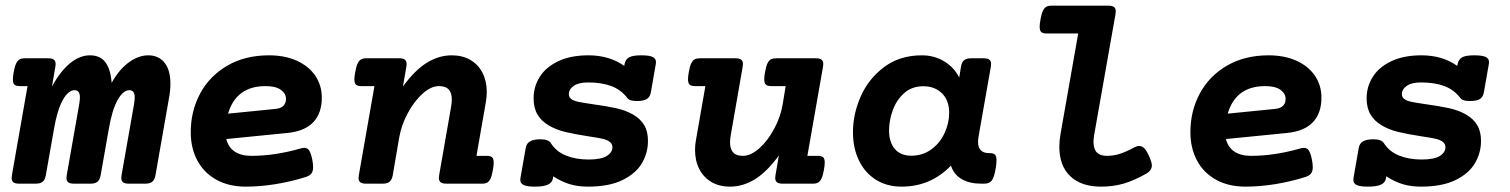

<svg xmlns="http://www.w3.org/2000/svg" viewBox="-20 -661 5436 691"><path d="M593.3 -359.4Q593.3 -335.4 588.4 -309.1L539.6 -30.8Q536.6 -14.2 528.3 -7.1Q520 0 503.4 0H442.9Q429.2 0 422.9 -4.9Q416.5 -9.8 416.5 -20.5Q416.5 -22.9 417.5 -30.8L462.4 -286.1Q464.8 -301.8 464.8 -310.1Q464.8 -336.4 445.8 -336.4Q422.9 -336.4 403.1 -300.8Q383.3 -265.1 371.6 -196.8L342.3 -30.8Q339.4 -14.2 331.1 -7.1Q322.8 0 306.2 0H245.6Q231.9 0 225.6 -4.9Q219.2 -9.8 219.2 -20.5Q219.2 -22.9 220.2 -30.8L265.1 -286.1Q267.6 -301.8 267.6 -310.1Q267.6 -336.4 248.5 -336.4Q225.6 -336.4 205.8 -300.8Q186 -265.1 174.3 -196.8L145 -30.8Q142.1 -14.2 133.8 -7.1Q125.5 0 108.9 0H48.3Q34.7 0 28.3 -4.9Q22 -9.8 22 -20.5Q22 -22.9 22.9 -30.8L79.1 -351.1H51.3Q38.1 -351.1 32.2 -356.2Q26.4 -361.3 26.4 -375.5Q26.4 -385.7 29.3 -400.9Q32.7 -421.4 37.8 -432.1Q43 -442.9 50 -447Q57.1 -451.2 68.8 -451.2H153.8Q167.5 -451.2 173.8 -446.3Q180.2 -441.4 180.2 -430.7Q180.2 -428.2 179.2 -420.4L167 -350.1Q197.8 -405.3 232.4 -433.6Q267.1 -461.9 303.7 -461.9Q340.8 -461.9 359.6 -436.5Q378.4 -411.1 381.8 -362.8Q408.7 -411.1 443.6 -436.5Q478.5 -461.9 513.7 -461.9Q550.3 -461.9 571.8 -435.8Q593.3 -409.7 593.3 -359.4Z M1075.2 -128.9Q1086.4 -128.9 1092.8 -119.4Q1099.1 -109.9 1104 -85.9Q1106.9 -70.8 1106.9 -59.6Q1106.9 -44.4 1100.6 -36.4Q1094.2 -28.3 1080.1 -23.9Q1027.3 -7.3 971.9 1.7Q916.5 10.7 865.2 10.7Q803.2 10.7 758.3 -14.4Q713.4 -39.6 689.9 -84Q666.5 -128.4 666.5 -185.1Q666.5 -261.2 700.2 -324.2Q733.9 -387.2 797.9 -424.6Q861.8 -461.9 948.2 -461.9Q1004.9 -461.9 1047.9 -442.6Q1090.8 -423.3 1114.5 -388.7Q1138.2 -354 1138.2 -309.6Q1138.2 -253.9 1107.7 -221.4Q1077.1 -189 1015.6 -182.6L794.4 -160.6Q801.8 -130.9 824.7 -115.5Q847.7 -100.1 884.8 -100.1Q969.7 -100.1 1063 -127Q1068.8 -128.9 1075.2 -128.9ZM800.8 -252 971.2 -269Q991.7 -271 1000.5 -280.8Q1009.3 -290.5 1009.3 -304.7Q1009.3 -324.2 991 -337.6Q972.7 -351.1 935.5 -351.1Q830.1 -351.1 800.8 -252Z M1731.9 -329.6Q1731.9 -314.5 1728.5 -293L1694.8 -100.1H1732.4Q1745.1 -100.1 1751 -95Q1756.8 -89.8 1756.8 -75.7Q1756.8 -65.9 1753.9 -49.8Q1750.5 -29.3 1745.6 -18.6Q1740.7 -7.8 1733.6 -3.9Q1726.6 0 1714.8 0H1585.9Q1572.3 0 1565.9 -4.9Q1559.6 -9.8 1559.6 -20.5Q1559.6 -22.9 1560.5 -30.8L1603 -273.9Q1606 -290 1606 -303.2Q1606 -326.7 1595 -338.9Q1584 -351.1 1559.6 -351.1Q1531.2 -351.1 1501 -324Q1470.7 -296.9 1447.5 -253.7Q1424.3 -210.4 1416.5 -165L1393.6 -30.8Q1390.6 -14.2 1382.3 -7.1Q1374 0 1357.4 0H1296.9Q1283.2 0 1276.9 -4.9Q1270.5 -9.8 1270.5 -20.5Q1270.5 -22.9 1271.5 -30.8L1327.6 -351.1H1280.3Q1267.1 -351.1 1261.2 -356.2Q1255.4 -361.3 1255.4 -375.5Q1255.4 -385.7 1258.3 -400.9Q1261.7 -421.4 1266.8 -432.1Q1272 -442.9 1279.1 -447Q1286.1 -451.2 1297.9 -451.2H1417Q1430.7 -451.2 1437 -446.3Q1443.4 -441.4 1443.4 -430.7Q1443.4 -428.2 1442.4 -420.4L1430.2 -349.6Q1472.2 -407.7 1515.6 -434.8Q1559.1 -461.9 1606 -461.9Q1644.5 -461.9 1672.9 -445.3Q1701.2 -428.7 1716.6 -398.7Q1731.9 -368.7 1731.9 -329.6Z M2340.8 -437.5Q2340.8 -433.6 2340.3 -431.2L2322.3 -328.1Q2319.3 -311.5 2307.6 -304.4Q2295.9 -297.4 2272 -297.4Q2245.6 -297.4 2238.3 -307.6Q2214.8 -338.4 2179.9 -351.3Q2145 -364.3 2096.2 -364.3Q2062.5 -364.3 2044.9 -352.1Q2027.3 -339.8 2027.3 -322.3Q2027.3 -311 2035.9 -304.7Q2044.4 -298.3 2062 -294.4Q2072.8 -292 2112.3 -286.1Q2162.1 -279.3 2196.8 -271.7Q2231.4 -264.2 2258.8 -248.5Q2284.2 -233.9 2298.1 -211.2Q2312 -188.5 2312 -153.8Q2312 -110.8 2290.3 -73.7Q2268.6 -36.6 2220.2 -12.9Q2171.9 10.7 2095.7 10.7Q2059.1 10.7 2029.3 1.5Q1999.5 -7.8 1971.2 -26.4L1970.2 -20Q1967.8 -3.9 1952.1 3.4Q1936.5 10.7 1905.3 10.7Q1877.4 10.7 1865 5.1Q1852.5 -0.5 1852.5 -13.7Q1852.5 -17.6 1853 -20L1872.1 -128.9Q1875 -145 1887.7 -152.3Q1900.4 -159.7 1924.3 -159.7Q1954.1 -159.7 1962.4 -146Q1981.9 -115.2 2017.3 -101.1Q2052.7 -86.9 2098.1 -86.9Q2143.1 -86.9 2163.6 -99.6Q2184.1 -112.3 2184.1 -131.3Q2184.1 -153.3 2148.4 -161.6Q2136.2 -164.6 2097.7 -170.4Q2046.9 -178.2 2013.7 -186.3Q1980.5 -194.3 1953.6 -210.4Q1928.2 -225.6 1914.3 -249Q1900.4 -272.5 1900.4 -307.6Q1900.4 -348.6 1922.1 -383.8Q1943.8 -418.9 1988.5 -440.4Q2033.2 -461.9 2097.7 -461.9Q2173.3 -461.9 2226.6 -423.8L2228 -431.2Q2231.4 -447.8 2244.4 -454.8Q2257.3 -461.9 2288.1 -461.9Q2315.9 -461.9 2328.4 -456.3Q2340.8 -450.7 2340.8 -437.5Z M2942.9 -430.7Q2942.9 -428.2 2941.9 -420.4L2885.7 -100.1H2923.3Q2936.5 -100.1 2942.4 -95Q2948.2 -89.8 2948.2 -75.7Q2948.2 -65.9 2945.3 -50.3Q2941.9 -29.8 2936.8 -19Q2931.6 -8.3 2924.6 -4.2Q2917.5 0 2905.8 0H2796.4Q2782.7 0 2776.4 -4.9Q2770 -9.8 2770 -20.5Q2770 -22.9 2771 -30.8L2783.2 -101.6Q2741.2 -43.5 2697.8 -16.4Q2654.3 10.7 2607.4 10.7Q2568.8 10.7 2540.5 -5.9Q2512.2 -22.5 2496.8 -52.5Q2481.4 -82.5 2481.4 -121.6Q2481.4 -140.6 2484.9 -158.2L2518.6 -351.1H2481Q2467.8 -351.1 2461.9 -356.4Q2456.1 -361.8 2456.1 -376Q2456.1 -386.2 2459 -401.4Q2462.4 -421.9 2467.5 -432.6Q2472.7 -443.4 2479.7 -447.3Q2486.8 -451.2 2498.5 -451.2H2627.4Q2641.1 -451.2 2647.5 -446.3Q2653.8 -441.4 2653.8 -430.7Q2653.8 -428.2 2652.8 -420.4L2610.4 -177.2Q2607.4 -162.1 2607.4 -148.9Q2607.4 -125 2618.4 -112.5Q2629.4 -100.1 2653.8 -100.1Q2682.1 -100.1 2712.6 -127.2Q2743.2 -154.3 2766.4 -197.8Q2789.6 -241.2 2796.9 -286.1L2807.6 -351.1H2755.4Q2742.2 -351.1 2736.3 -356.4Q2730.5 -361.8 2730.5 -376Q2730.5 -386.2 2733.4 -401.4Q2736.8 -421.9 2741.9 -432.6Q2747.1 -443.4 2754.2 -447.3Q2761.2 -451.2 2772.9 -451.2H2916.5Q2930.2 -451.2 2936.5 -446.3Q2942.9 -441.4 2942.9 -430.7Z M3566.4 -84Q3566.4 -72.8 3563.5 -55.2Q3558.1 -22.5 3549.3 -11.2Q3540.5 0 3522.9 0H3511.2Q3470.2 0 3441.9 -15.9Q3413.6 -31.7 3402.3 -64.9Q3329.6 10.7 3224.6 10.7Q3171.9 10.7 3132.3 -14.2Q3092.8 -39.1 3071.3 -83.5Q3049.8 -127.9 3049.8 -185.5Q3049.8 -251 3078.1 -314.7Q3106.4 -378.4 3162.6 -420.2Q3218.8 -461.9 3297.9 -461.9Q3342.3 -461.9 3378.2 -440.2Q3414.1 -418.5 3432.1 -381.8L3438.5 -420.4Q3440.9 -437 3449.5 -444.1Q3458 -451.2 3474.6 -451.2H3520.5Q3534.2 -451.2 3540.5 -446.3Q3546.9 -441.4 3546.9 -430.7Q3546.9 -428.2 3545.9 -420.4L3502 -170.9Q3500 -160.6 3500 -150.4Q3500 -109.9 3540 -109.9H3542.5Q3555.2 -109.9 3560.8 -104.5Q3566.4 -99.1 3566.4 -84ZM3396 -254.9Q3396 -299.8 3370.1 -325.2Q3344.2 -350.6 3303.2 -350.6Q3261.7 -350.6 3233.9 -325.7Q3206.1 -300.8 3192.9 -263.9Q3179.7 -227.1 3179.7 -190.9Q3179.7 -149.4 3200.4 -125Q3221.2 -100.6 3259.3 -100.6Q3300.8 -100.6 3332 -123.5Q3363.3 -146.5 3379.6 -182.4Q3396 -218.3 3396 -254.9Z M3995.6 -620.1Q3995.6 -617.7 3994.6 -609.9L3918 -176.3Q3915.5 -160.6 3915.5 -150.4Q3915.5 -124.5 3927.5 -112.3Q3939.5 -100.1 3962.9 -100.1Q3986.8 -100.1 4009 -106.9Q4031.2 -113.8 4062 -130.4Q4071.8 -135.7 4079.6 -135.7Q4090.3 -135.7 4098.6 -127Q4106.9 -118.2 4115.2 -99.6Q4125.5 -76.7 4125.5 -65.4Q4125.5 -47.9 4105.5 -36.1Q4059.6 -10.3 4022.5 0.2Q3985.4 10.7 3942.4 10.7Q3871.1 10.7 3831.8 -26.9Q3792.5 -64.5 3792.5 -132.8Q3792.5 -154.8 3796.9 -179.7L3860.4 -540.5H3746.6Q3733.4 -540.5 3727.5 -545.7Q3721.7 -550.8 3721.7 -564.9Q3721.7 -575.2 3724.6 -590.3Q3728 -610.8 3733.2 -621.6Q3738.3 -632.3 3745.4 -636.5Q3752.4 -640.6 3764.2 -640.6H3969.2Q3982.9 -640.6 3989.3 -635.7Q3995.6 -630.9 3995.6 -620.1Z M4672.9 -128.9Q4684.1 -128.9 4690.4 -119.4Q4696.8 -109.9 4701.7 -85.9Q4704.6 -70.8 4704.6 -59.6Q4704.6 -44.4 4698.2 -36.4Q4691.9 -28.3 4677.7 -23.9Q4625 -7.3 4569.6 1.7Q4514.2 10.7 4462.9 10.7Q4400.9 10.7 4356 -14.4Q4311 -39.6 4287.6 -84Q4264.2 -128.4 4264.2 -185.1Q4264.2 -261.2 4297.9 -324.2Q4331.5 -387.2 4395.5 -424.6Q4459.5 -461.9 4545.9 -461.9Q4602.5 -461.9 4645.5 -442.6Q4688.5 -423.3 4712.2 -388.7Q4735.8 -354 4735.8 -309.6Q4735.8 -253.9 4705.3 -221.4Q4674.8 -189 4613.3 -182.6L4392.1 -160.6Q4399.4 -130.9 4422.4 -115.5Q4445.3 -100.1 4482.4 -100.1Q4567.4 -100.1 4660.6 -127Q4666.5 -128.9 4672.9 -128.9ZM4398.4 -252 4568.8 -269Q4589.4 -271 4598.1 -280.8Q4606.9 -290.5 4606.9 -304.7Q4606.9 -324.2 4588.6 -337.6Q4570.3 -351.1 4533.2 -351.1Q4427.7 -351.1 4398.4 -252Z M5338.9 -437.5Q5338.9 -433.6 5338.4 -431.2L5320.3 -328.1Q5317.4 -311.5 5305.7 -304.4Q5293.9 -297.4 5270 -297.4Q5243.7 -297.4 5236.3 -307.6Q5212.9 -338.4 5178 -351.3Q5143.1 -364.3 5094.2 -364.3Q5060.5 -364.3 5043 -352.1Q5025.4 -339.8 5025.4 -322.3Q5025.4 -311 5033.9 -304.7Q5042.5 -298.3 5060.1 -294.4Q5070.8 -292 5110.4 -286.1Q5160.2 -279.3 5194.8 -271.7Q5229.5 -264.2 5256.8 -248.5Q5282.2 -233.9 5296.1 -211.2Q5310.1 -188.5 5310.1 -153.8Q5310.1 -110.8 5288.3 -73.7Q5266.6 -36.6 5218.3 -12.9Q5169.9 10.7 5093.8 10.7Q5057.1 10.7 5027.3 1.5Q4997.6 -7.8 4969.2 -26.4L4968.3 -20Q4965.8 -3.9 4950.2 3.4Q4934.6 10.7 4903.3 10.7Q4875.5 10.7 4863 5.1Q4850.6 -0.5 4850.6 -13.7Q4850.6 -17.6 4851.1 -20L4870.1 -128.9Q4873 -145 4885.7 -152.3Q4898.4 -159.7 4922.4 -159.7Q4952.1 -159.7 4960.4 -146Q4980 -115.2 5015.4 -101.1Q5050.8 -86.9 5096.2 -86.9Q5141.1 -86.9 5161.6 -99.6Q5182.1 -112.3 5182.1 -131.3Q5182.1 -153.3 5146.5 -161.6Q5134.3 -164.6 5095.7 -170.4Q5044.9 -178.2 5011.7 -186.3Q4978.5 -194.3 4951.7 -210.4Q4926.3 -225.6 4912.4 -249Q4898.4 -272.5 4898.4 -307.6Q4898.4 -348.6 4920.2 -383.8Q4941.9 -418.9 4986.6 -440.4Q5031.2 -461.9 5095.7 -461.9Q5171.4 -461.9 5224.6 -423.8L5226.1 -431.2Q5229.5 -447.8 5242.4 -454.8Q5255.4 -461.9 5286.1 -461.9Q5314 -461.9 5326.4 -456.3Q5338.9 -450.7 5338.9 -437.5Z"/></svg>

Font: Courier Prime
Style: Bold Italic
Weight: 700
Italic angle: -10°
Designer: Alan Dague-Greene
Foundry: Quote-Unquote Apps
Version: Version 3.018